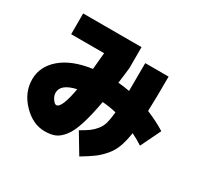

<svg xmlns="http://www.w3.org/2000/svg" viewBox="-170 -981 1341 1282"><g transform="rotate(30 500.0 -340.0)"><path d="M125 -600V-760H575V-600Q568 -534 560 -477Q603 -474 649 -465Q650 -525 650 -680H830Q830 -512 826 -413Q906 -380 970 -340L895 -185Q854 -212 811 -233Q801 -168 784.5 -123Q768 -78 737.5 -42Q707 -6 673 19.5Q639 45 580 80L490 -70Q535 -96 555.5 -111Q576 -126 597.5 -151.5Q619 -177 628 -210Q637 -243 642 -296Q595 -308 534 -313Q513 -198 489.5 -125Q466 -52 435.5 -14Q405 24 373.5 37Q342 50 295 50Q203 50 126.5 -29.5Q50 -109 50 -210Q50 -309 133 -380Q216 -451 367 -472Q373 -527 379 -600ZM344 -302Q230 -277 230 -210Q230 -187 246 -163.5Q262 -140 275 -140Q315 -140 344 -302Z"/></g></svg>

Font: M PLUS 1p Black
Style: Regular
Weight: 900
Version: Version 1.061